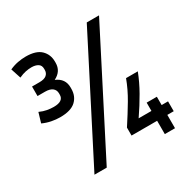

<svg xmlns="http://www.w3.org/2000/svg" viewBox="-156 -824 942 962"><g transform="rotate(-30 314.5 -342.5)"><path d="M235 -431Q235 -388 206.5 -361.5Q178 -335 116 -335Q92 -335 66.5 -340Q41 -345 17 -356L34 -413Q56 -403 76 -399.5Q96 -396 114 -396Q170 -396 170 -434V-442Q170 -461 156 -472.5Q142 -484 113 -484H70V-539H113Q141 -539 154 -550Q167 -561 167 -579V-586Q167 -606 152.5 -615Q138 -624 115 -624Q99 -624 81.5 -620.5Q64 -617 42 -607L23 -665Q47 -676 71 -680.5Q95 -685 117 -685Q177 -685 204.5 -658Q232 -631 232 -590V-583Q232 -534 185 -511Q235 -490 235 -439ZM468 -680H539L191 0H120ZM623 -77H586V0H527V-77H379V-123Q417 -181 448 -233.5Q479 -286 499 -340H567Q547 -288 518.5 -238Q490 -188 453 -134H527V-182H586V-134H623Z"/></g></svg>

Font: Inria Sans
Style: Regular
Weight: 400
Designer: Black Foundry Team
Foundry: Black Foundry
Version: Version 1.2; ttfautohint (v1.8.3)